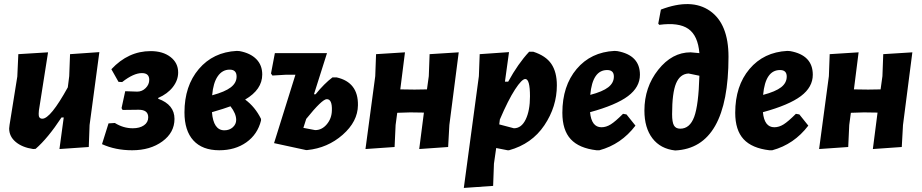

<svg xmlns="http://www.w3.org/2000/svg" viewBox="-20 -728 4526 943"><path d="M216 -471 171 -185 170 -169Q169 -145 188 -145Q228 -145 313 -299L320 -354L324 -462L468 -472L420 -114L416 -6L272 4L293 -151H282Q215 -49 155 3L143 4Q89 -4 57 -31Q25 -58 25 -97L27 -115L65 -352L70 -462Z M629 10Q547 10 481 -20L513 -122L544 -124Q586 -98 632 -98Q666 -98 687 -112.5Q708 -127 708 -152Q708 -189 661 -189L582 -188L577 -197L595 -280L654 -278Q678 -278 695.5 -295.5Q713 -313 713 -336Q713 -369 677 -369Q636 -369 580 -325L562 -326L527 -388Q610 -477 720 -477Q780 -477 817.5 -448Q855 -419 855 -372Q855 -334 829 -300.5Q803 -267 757 -247V-243Q837 -214 837 -144Q837 -77 777.5 -33.5Q718 10 629 10Z M1057 10Q974 10 930 -38Q886 -86 886 -176Q886 -306 956.5 -389Q1027 -472 1143 -478L1157 -477Q1210 -467 1239 -437.5Q1268 -408 1268 -362Q1268 -288 1184 -239Q1233 -203 1262 -144V-136Q1245 -68 1190 -29Q1135 10 1057 10ZM1108 -386Q1072 -386 1049.5 -353.5Q1027 -321 1022 -260Q1085 -277 1113.5 -299Q1142 -321 1142 -352Q1142 -386 1108 -386ZM1140 -139Q1140 -170 1112 -206Q1083 -195 1021 -177Q1028 -88 1082 -88Q1107 -88 1123.5 -103Q1140 -118 1140 -139Z M1326 -25 1431 -361H1385L1318 -357L1311 -367L1330 -467H1586L1522 -265H1530Q1573 -318 1613 -348H1633Q1740 -324 1738 -211Q1737 -131 1663 -66Q1589 -1 1489 9H1483ZM1585 -241Q1562 -241 1484 -144L1470 -100L1528 -89Q1561 -89 1585 -117.5Q1609 -146 1610 -185Q1612 -241 1585 -241Z M1969 -471 1946 -289 2016 -288 2077 -289 2086 -354 2090 -462 2233 -471 2187 -114 2181 -6 2039 4 2062 -175 1995 -176 1931 -174 1923 -114 1918 -6 1775 4 1823 -354 1827 -462Z M2480 -472 2460 -327H2476Q2524 -415 2579 -474H2599Q2661 -454 2688 -414Q2715 -374 2715 -309Q2715 -204 2653.5 -112.5Q2592 -21 2480 10H2473L2417 -1L2406 76L2402 185L2258 195L2332 -354L2336 -462ZM2560 -340Q2543 -340 2509.5 -288.5Q2476 -237 2435 -141L2432 -117L2504 -98Q2541 -98 2562 -141.5Q2583 -185 2583 -255Q2583 -340 2560 -340Z M3101 -111Q3031 -19 2924 10H2910Q2824 0 2783 -44.5Q2742 -89 2742 -174Q2742 -306 2812 -389Q2882 -472 2998 -478L3012 -477Q3123 -457 3123 -361Q3123 -300 3064.5 -256Q3006 -212 2878 -177Q2885 -103 2934 -103Q2957 -103 2979.5 -117Q3002 -131 3040 -169L3057 -166ZM2962 -384Q2890 -384 2879 -262Q2940 -278 2967.5 -299.5Q2995 -321 2995 -352Q2995 -384 2962 -384Z M3296 11Q3224 3 3184.5 -48.5Q3145 -100 3145 -185Q3145 -300 3213 -385.5Q3281 -471 3372 -471Q3398 -469 3415 -467Q3408 -553 3361 -586Q3314 -619 3218 -606L3213 -612L3226 -681Q3376 -738 3467 -674.5Q3558 -611 3558 -449Q3558 -1 3296 11ZM3281 -167Q3281 -128 3290 -112Q3299 -96 3321 -96Q3368 -96 3389.5 -154Q3411 -212 3415 -356L3362 -367Q3320 -365 3300.5 -318.5Q3281 -272 3281 -167Z M3950 -111Q3880 -19 3773 10H3759Q3673 0 3632 -44.5Q3591 -89 3591 -174Q3591 -306 3661 -389Q3731 -472 3847 -478L3861 -477Q3972 -457 3972 -361Q3972 -300 3913.5 -256Q3855 -212 3727 -177Q3734 -103 3783 -103Q3806 -103 3828.5 -117Q3851 -131 3889 -169L3906 -166ZM3811 -384Q3739 -384 3728 -262Q3789 -278 3816.5 -299.5Q3844 -321 3844 -352Q3844 -384 3811 -384Z M4197 -471 4174 -289 4244 -288 4305 -289 4314 -354 4318 -462 4461 -471 4415 -114 4409 -6 4267 4 4290 -175 4223 -176 4159 -174 4151 -114 4146 -6 4003 4 4051 -354 4055 -462Z"/></svg>

Font: Alegreya Sans ExtraBold
Style: Italic
Weight: 800
Italic angle: -7°
Designer: Juan Pablo del Peral
Foundry: Huerta Tipografica
Version: Version 2.007